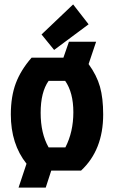

<svg xmlns="http://www.w3.org/2000/svg" viewBox="-20 -772 516 869"><path d="M168 -616 311 -752 381 -662 225 -546ZM292 -583 267 -511H123Q74 -455 51.5 -395Q29 -335 29 -254Q29 -120 100 -31L64 77H187L212 0H347Q447 -93 447 -254Q447 -328 432.5 -379.5Q418 -431 381 -482L415 -583ZM276 -105H200Q164 -168 164 -261.5Q164 -355 200 -406H275Q312 -353 312 -264Q312 -175 276 -105Z"/></svg>

Font: Jockey One
Style: Regular
Weight: 400
Designer: TypeTogether
Foundry: TypeTogether
Version: Version 1.002